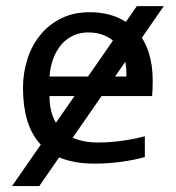

<svg xmlns="http://www.w3.org/2000/svg" viewBox="-20 -540 590 644"><path d="M492.2 -271C492.2 -305.8 487.5 -337.3 478.3 -365.5C469 -393.6 455.3 -417.6 437.3 -437.3C419.2 -456.9 397 -472.2 370.6 -482.9C344.2 -493.7 314 -499 279.8 -499C244.6 -499 213.2 -492.2 185.5 -478.5C157.9 -464.8 134.5 -446.4 115.5 -423.1C96.4 -399.8 81.9 -372.8 72 -342C62.1 -311.3 57.1 -278.6 57.1 -244.1C57.1 -204.4 61.8 -168.9 71 -137.5C80.3 -106 94.6 -79.5 114 -57.9C133.4 -36.2 158.2 -19.7 188.5 -8.3C218.8 3.1 254.9 8.8 296.9 8.8C328.1 8.8 358.3 6.8 387.5 2.7C416.6 -1.4 442.7 -6.7 465.8 -13.2V-83C455.4 -80.1 444.1 -77.4 431.9 -75C419.7 -72.5 406.9 -70.3 393.6 -68.4C380.2 -66.4 366.4 -64.9 352.1 -63.7C337.7 -62.6 323.4 -62 309.1 -62C256.3 -62 216 -75.4 188 -102.3C160 -129.2 146 -167.6 146 -217.8H490.2C490.9 -224.9 491.4 -232.6 491.7 -240.7C492 -248.9 492.2 -259 492.2 -271ZM403.8 -283.2H146C147.6 -305 151.9 -325 158.7 -343.3C165.5 -361.5 174.5 -377.1 185.5 -390.1C196.6 -403.2 209.8 -413.2 225.1 -420.4C240.4 -427.6 257.3 -431.2 275.9 -431.2C297.4 -431.2 316.2 -427.5 332.5 -420.2C348.8 -412.8 362.4 -402.7 373.3 -389.6C384.2 -376.6 392.3 -361.1 397.5 -343C402.7 -325 404.8 -305 403.8 -283.2ZM529.3 -519.5H439L20.5 84H111.8Z"/></svg>

Font: CodeNewRoman Nerd Font Mono
Style: Regular
Weight: 400
Monospace: yes
Designer: Sam Radian
Foundry: Code New Roman
Version: Version 2.00 November 29, 2014;Nerd Fonts 3.2.1